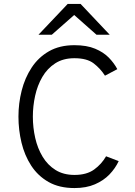

<svg xmlns="http://www.w3.org/2000/svg" viewBox="-20 -941 684 973"><path d="M357.5 12Q280 12 226 -18.8Q172 -49.5 138.2 -101.5Q104.5 -153.5 89 -218Q73.5 -282.5 73.5 -350Q73.5 -417.5 89.8 -481.8Q106 -546 140.2 -598.2Q174.5 -650.5 228.2 -681.2Q282 -712 357 -712Q419.5 -712 462 -694.2Q504.5 -676.5 531.5 -648.8Q558.5 -621 574.5 -590.5L512 -557.5Q488.5 -594 454.5 -620Q420.5 -646 357 -646Q300 -646 259.8 -620Q219.5 -594 194.5 -551Q169.5 -508 158 -455.5Q146.5 -403 146.5 -350Q146.5 -294.5 158.5 -241.8Q170.5 -189 196 -146.8Q221.5 -104.5 261.5 -79.5Q301.5 -54.5 357.5 -54.5Q419.5 -54.5 457.2 -82Q495 -109.5 517.5 -149L581.5 -124.5Q564.5 -88 534.8 -57Q505 -26 461 -7Q417 12 357.5 12ZM175 -765 323 -921H388.5L536 -765H469L356 -865L242.5 -765Z"/></svg>

Font: Overpass Light
Style: Regular
Weight: 300
Designer: Delve Withrington, Dave Bailey, Thomas Jockin
Foundry: Delve Fonts LLC
Version: Version 4.000; ttfautohint (v1.8.3)